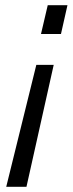

<svg xmlns="http://www.w3.org/2000/svg" viewBox="-20 -520 280 740"><path d="M215 -389H138L164 -500H240ZM82 200H4L120 -270H187Z"/></svg>

Font: Cairo
Style: Italic
Weight: 400
Italic angle: -13°
Designer: Mohamed Gaber, Accademia di Belle Arti di Urbino and others
Foundry: Kief Type Foundry, Accademia di Belle Arti di Urbino and others
Version: Version 3.011